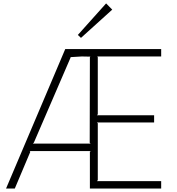

<svg xmlns="http://www.w3.org/2000/svg" viewBox="-20 -1095 1026 1115"><path d="M504.9 -766.1 455.1 -767.1 389.2 -763.2 390.1 -761.2 176.8 -267.1 170.9 -261.2H505.9L501 -266.1L502 -762.2ZM916 -43V0H502V-213.9L507.8 -217.8H152.8L155.8 -212.9L65.9 0H15.1L358.9 -810.1H916V-767.1H544.9L547.9 -762.2V-431.2L543 -425.8H875V-383.8H543L547.9 -378.9V-48.8L543 -43ZM596.2 -1075.2 631.8 -1039.1 450.2 -875 432.1 -892.1Z"/></svg>

Font: Sinkin Sans 200 X Light
Style: Regular
Weight: 200
Designer: Keith Bates
Foundry: K-Type
Version: Sinkin Sans (version 1.0)  by Keith Bates   •   © 2014   www